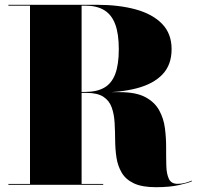

<svg xmlns="http://www.w3.org/2000/svg" viewBox="-20 -770 830 800"><path d="M195 -384V-387H335Q383 -387 414 -404.5Q445 -422 460 -461.2Q475 -500.5 475 -565Q475 -629.5 460 -669.2Q445 -709 414 -727.8Q383 -746.5 335 -746.5H15V-750H385Q475.5 -750 545.5 -730.8Q615.5 -711.5 655.2 -670.8Q695 -630 695 -565Q695 -500 657.2 -460.2Q619.5 -420.5 550 -402.2Q480.5 -384 385 -384ZM15 0V-3.5H410V0ZM105 -2V-748.5H320V-2ZM630 10Q571.5 10 537.5 -6.2Q503.5 -22.5 487 -50.8Q470.5 -79 465.2 -114Q460 -149 459.8 -186.5Q459.5 -224 457.5 -259Q455.5 -294 445.5 -322.2Q435.5 -350.5 410.8 -366.8Q386 -383 340 -383H195V-386H480Q547 -386 585.8 -365.2Q624.5 -344.5 643.2 -310.5Q662 -276.5 667.2 -235.8Q672.5 -195 672.2 -154.2Q672 -113.5 673 -79.2Q674 -45 683.8 -24.5Q693.5 -4 720 -4Q736 -4 752 -8.2Q768 -12.5 778.5 -17.5L780 -15Q768 -8.5 727.5 0.8Q687 10 630 10Z"/></svg>

Font: Bodoni Moda 48pt Black
Style: Regular
Weight: 900
Designer: Owen Earl
Foundry: indestructible type
Version: Version 2.004